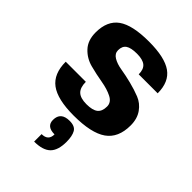

<svg xmlns="http://www.w3.org/2000/svg" viewBox="-218 -608 945 945"><g transform="rotate(45 254.0 -136.0)"><path d="M172 -372Q172 -349 194.5 -335.5Q217 -322 251 -316.5Q285 -311 325 -301Q365 -291 399 -277.5Q433 -264 455.5 -232.5Q478 -201 478 -154Q478 -68 422.5 -29Q367 10 245 10Q132 10 81 -28Q30 -66 30 -150H170Q170 -110 189 -92Q208 -74 250 -74Q292 -74 311 -89Q330 -104 330 -138Q330 -167 299.5 -182.5Q269 -198 225 -205.5Q181 -213 137 -224.5Q93 -236 62.5 -268.5Q32 -301 32 -356Q32 -437 83.5 -473.5Q135 -510 250 -510Q360 -510 410 -474.5Q460 -439 460 -360H328Q328 -395 309.5 -410.5Q291 -426 250 -426Q209 -426 190.5 -413.5Q172 -401 172 -372ZM250 42Q287 42 299.5 64Q312 86 312 126Q312 185 285 211.5Q258 238 198 238V186Q244 186 244 142Q188 142 188 97Q188 42 250 42Z"/></g></svg>

Font: Fivo Sans Modern
Style: Regular
Weight: 700
Designer: Alexander Slobzheninov
Foundry: Alexander Slobzheninov
Version: 1.0